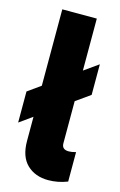

<svg xmlns="http://www.w3.org/2000/svg" viewBox="-116 -746 504 806"><g transform="rotate(15 135.5 -343.0)"><path d="M51 -125V-230L-5 -190V-325L51 -365V-697H201V-471L263 -515V-382L201 -338V-155Q201 -128 231 -128Q244 -128 262 -133V-5Q221 11 179 11Q122 11 86.5 -23Q51 -57 51 -125Z"/></g></svg>

Font: Hanken Grotesk Black
Style: Regular
Weight: 900
Designer: Alfredo Marco Pradil
Foundry: Hanken Design Co.
Version: Version 3.014